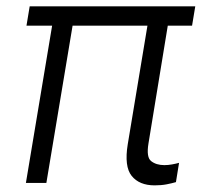

<svg xmlns="http://www.w3.org/2000/svg" viewBox="-20 -565 632 593"><path d="M141 -485.8H61.8L71.7 -545.5H583.1L573.2 -485.8H498.2L438.6 -122.2Q431.5 -79.5 446.7 -67.5Q462.4 -55 487.6 -55Q499.3 -55 511.2 -57.2Q523.1 -59.3 533 -62.1L523.4 -2.5Q511 1.1 494.7 4.3Q478.3 7.5 457.7 7.5Q410.2 7.5 386.7 -21.7Q363.3 -50.8 374.6 -119.7L435.4 -485.8H204.2L123.2 0H60Z"/></svg>

Font: Inter P Light
Style: Italic
Weight: 300
Italic angle: 9.39999°
Designer: Rasmus Andersson
Foundry: rsms
Version: Version 3.018;git-588b23468